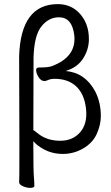

<svg xmlns="http://www.w3.org/2000/svg" viewBox="-20 -732 540 933"><path d="M126 181Q110 181 91.5 173Q73 165 73 153Q73 141 74 115Q75 89 73 -459Q81 -712 261 -712Q322 -712 363 -671Q412 -621 412 -542Q412 -492 384 -448Q356 -404 299 -387Q393 -379 442 -289Q470 -235 470 -168Q470 -125 450 -81Q430 -37 384 -10.5Q338 16 286 16Q234 16 192 -7Q159 -25 142 -46V-30Q142 96 144.5 125Q147 154 147 171Q147 181 126 181ZM170 -79Q212 -48 273 -48Q334 -48 370 -90Q406 -132 398 -203.5Q390 -275 350.5 -312Q311 -349 246 -349Q227 -349 214.5 -343.5Q202 -338 197 -338Q180 -338 168.5 -355.5Q157 -373 155.5 -388.5Q154 -404 169 -404Q217 -404 233 -411Q352 -456 341 -560Q331 -648 266 -648Q217 -648 181.5 -604Q146 -560 143 -452L142 -100Q145 -98 148 -96Q154 -91 170 -79Z"/></svg>

Font: LXGW WenKai Mono Lite
Style: Regular
Weight: 400
Monospace: yes
Designer: LXGW / Fontworks Inc.
Foundry: LXGW / Fontworks Inc.
Version: Version 1.520; June 14, 2025